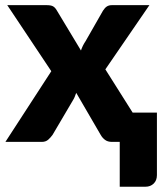

<svg xmlns="http://www.w3.org/2000/svg" viewBox="-26 -538 622 728"><path d="M168.5 -268 1.5 -518.5H150.5Q167 -518.5 174.8 -514.2Q182.5 -510 188.5 -500L281 -346.5Q287 -365 298.5 -382L364.5 -497.5Q371.5 -508.5 379.2 -513.5Q387 -518.5 398.5 -518.5H540.5L373.5 -275L477 -111H569V126Q569 146 556.8 158Q544.5 170 525.5 170H428V0H398.5Q382 0 371.8 -8Q361.5 -16 355.5 -27L263 -186Q257.5 -168.5 249.5 -156L173.5 -27Q166.5 -17 157 -8.5Q147.5 0 132.5 0H-5.5Z"/></svg>

Font: Lato Black
Style: Regular
Weight: 900
Designer: Lukasz Dziedzic
Foundry: tyPoland Lukasz Dziedzic
Version: Version 2.007; 2014-02-27